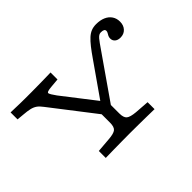

<svg xmlns="http://www.w3.org/2000/svg" viewBox="-103 -842 1102 1102"><g transform="rotate(-45 448.0 -291.0)"><path d="M422.6 -160.5 192.7 -458.1Q177.4 -479 162.5 -489.1Q147.6 -499.2 127.8 -503.6Q108.1 -508.1 77.4 -510.5L34.7 -514.5V-571Q46.8 -571 66.5 -570.2Q86.3 -569.4 108.5 -569Q130.6 -568.5 149.2 -568.5H152.4H154Q176.6 -568.5 202.8 -568.5Q229 -568.5 256.5 -569Q283.9 -569.4 310.1 -569.8Q336.3 -570.2 358.9 -571V-514.5L305.6 -509.7Q263.7 -506.5 265.7 -495.6Q267.7 -484.7 291.9 -451.6L461.3 -233.1L428.2 -229L583.9 -451.6Q608.9 -487.9 628.6 -512.9Q648.4 -537.9 665.3 -553.2Q682.3 -568.5 700 -575.4Q717.7 -582.3 739.5 -582.3Q772.6 -582.3 796.8 -571.8Q821 -561.3 834.3 -541.5Q847.6 -521.8 847.6 -495.2Q847.6 -465.3 830.2 -446.8Q812.9 -428.2 784.7 -428.2Q763.7 -428.2 751.2 -438.7Q738.7 -449.2 738.7 -466.9Q738.7 -477.4 742.7 -485.1Q746.8 -492.7 750.8 -499.6Q754.8 -506.5 754.8 -512.9Q754.8 -521.8 747.6 -525.8Q740.3 -529.8 725.8 -529.8Q716.9 -529.8 709.7 -525.4Q702.4 -521 694.8 -512.1Q687.1 -503.2 677.8 -489.9Q668.5 -476.6 655.6 -458.1L448.4 -160.5ZM429 -2.4Q400.8 -2.4 367.3 -2Q333.9 -1.6 300.4 -1.2Q266.9 -0.8 236.3 0V-56.5L324.2 -63.7Q367.7 -66.9 382.3 -79.4Q396.8 -91.9 396.8 -125.8V-250.8L441.1 -200.8L471.8 -244.4V-125.8Q471.8 -91.9 486.3 -79.4Q500.8 -66.9 544.4 -62.9L632.3 -56.5V0Q602.4 -0.8 568.5 -1.2Q534.7 -1.6 501.6 -2Q468.5 -2.4 439.5 -2.4H434.7Z"/></g></svg>

Font: Playfair 5pt SemiExpanded Light
Style: Regular
Weight: 300
Width: 6
Designer: Claus Eggers Sørensen
Foundry: Claus Eggers Sørensen
Version: Version 2.203